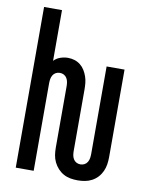

<svg xmlns="http://www.w3.org/2000/svg" viewBox="-84 -796 668 865"><g transform="rotate(10 250.0 -363.5)"><path d="M331 8Q314 8 297.5 5Q281 2 266.5 -6Q252 -14 240.5 -26.5Q229 -39 221.5 -54.5Q214 -70 211.5 -86.5Q209 -103 209 -120V-400Q209 -410 207.5 -419.5Q206 -429 201 -437.5Q196 -446 187.5 -450.5Q179 -455 169 -455Q159 -455 150.5 -450.5Q142 -446 137 -437.5Q132 -429 130.5 -419.5Q129 -410 129 -400V0H47V-735H129V-503Q141 -516 158.5 -522Q176 -528 193 -528Q209 -528 223.5 -523.5Q238 -519 250 -509.5Q262 -500 270 -487Q278 -474 283 -459.5Q288 -445 289.5 -430Q291 -415 291 -400V-120Q291 -110 292.5 -100.5Q294 -91 299 -82.5Q304 -74 312.5 -69.5Q321 -65 331 -65Q341 -65 349.5 -69.5Q358 -74 363 -82.5Q368 -91 369.5 -100.5Q371 -110 371 -120V-520H453V-120Q453 -103 450.5 -86.5Q448 -70 441 -54.5Q434 -39 422.5 -26.5Q411 -14 396 -6Q381 2 364.5 5Q348 8 331 8Z"/></g></svg>

Font: Iosevka Term Curly Medium
Style: Regular
Weight: 500
Designer: Belleve Invis
Foundry: Belleve Invis
Version: Version 32.3.0